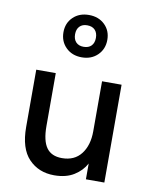

<svg xmlns="http://www.w3.org/2000/svg" viewBox="-83 -792 687 862"><g transform="rotate(10 260.5 -361.0)"><path d="M223 7Q152 7 107 -40Q62 -87 62 -185V-446H151V-205Q151 -138 173.5 -106.5Q196 -75 244 -75Q301 -75 331.5 -114.5Q362 -154 362 -218V-446H451V0H367V-72Q349 -38 313 -15.5Q277 7 223 7ZM253 -536Q209 -536 181 -563.5Q153 -591 153 -633Q153 -675 181 -702Q209 -729 253 -729Q297 -729 325 -702Q353 -675 353 -633Q353 -591 325 -563.5Q297 -536 253 -536ZM253 -584Q276 -584 288.5 -597Q301 -610 301 -633Q301 -656 288.5 -669Q276 -682 253 -682Q231 -682 218.5 -669Q206 -656 206 -633Q206 -610 218.5 -597Q231 -584 253 -584Z"/></g></svg>

Font: Tilda Sans Medium
Style: Regular
Weight: 500
Designer: ParaType Ltd
Foundry: ParaType Ltd
Version: Version 1.009